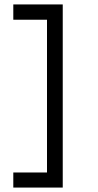

<svg xmlns="http://www.w3.org/2000/svg" viewBox="-20 -736 443 866"><path d="M263 110H40V42H192V-647H40V-716H263Z"/></svg>

Font: Uncut Sans Variable
Style: Regular
Weight: 400
Designer: Kasper Nordkvist
Foundry: UNCUT.wtf
Version: Version 1.303;Glyphs 3.1.2 (3151)